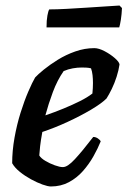

<svg xmlns="http://www.w3.org/2000/svg" viewBox="-20 -674 461 694"><path d="M164 0Q153 0 133.5 -7Q114 -14 92 -26Q70 -38 51.5 -53Q33 -68 24 -84Q24 -129 32.5 -176.5Q41 -224 54.5 -267Q68 -310 82.5 -343.5Q97 -377 107 -394Q117 -405 138.5 -422.5Q160 -440 189 -458Q218 -476 252 -488Q286 -500 321 -500Q337 -500 358 -489Q379 -478 395 -464Q411 -450 412 -441Q409 -420 401.5 -396.5Q394 -373 384 -352.5Q374 -332 365 -318Q347 -300 309 -277.5Q271 -255 224.5 -233.5Q178 -212 133 -197Q127 -164 125 -145.5Q123 -127 122 -112Q128 -102 144 -92.5Q160 -83 178 -76.5Q196 -70 207 -70Q216 -70 226.5 -77Q237 -84 250.5 -98.5Q264 -113 280.5 -133Q297 -153 317 -179Q326 -179 334 -173.5Q342 -168 344 -163Q334 -138 318 -109.5Q302 -81 280 -56Q258 -31 229 -15.5Q200 0 164 0ZM144 -257Q179 -269 210.5 -282Q242 -295 269 -308.5Q296 -322 314 -336Q315 -346 315.5 -355.5Q316 -365 316 -374Q316 -389 314.5 -402.5Q313 -416 309 -427Q301 -429 293 -429.5Q285 -430 276 -430Q260 -430 243 -427Q226 -424 210 -417Q187 -384 171 -341Q155 -298 144 -257ZM148.2 -575Q148.2 -601 151.4 -618Q154.5 -635 158.1 -640Q185.1 -640 221.6 -642Q258 -644 295.8 -646.5Q333.6 -649 364.7 -651Q395.7 -653 411.9 -654L420.9 -645Q420 -623 416.9 -603Q413.7 -583 411 -575Z"/></svg>

Font: Texturina 12pt SemiBold
Style: Italic
Weight: 600
Italic angle: -11°
Version: Version 1.002